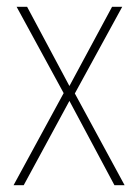

<svg xmlns="http://www.w3.org/2000/svg" viewBox="-20 -547 409 567"><path d="M168 -272 29 -527H60L185 -293L311 -527H341L201 -271L348 0H318L185 -249L50 0H20Z"/></svg>

Font: Noto Sans Bengali Condensed Thin
Style: Regular
Weight: 100
Width: 3
Designer: Joana Ranito - Universal Thirst; Jelle Bosma - Monotype Design Team
Foundry: Universal Thirst ehf.
Version: Version 3.000; ttfautohint (v1.8.4.7-5d5b)